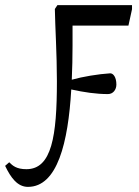

<svg xmlns="http://www.w3.org/2000/svg" viewBox="-136 -491 542 749"><path d="M-27 238C88 238 130 65 142 -142C192 -131 239 -124 285 -124C306 -124 318 -142 318 -161C318 -190 306 -205 294 -205C247 -202 186 -192 144 -180C146 -224 147 -268 147 -313V-391H365L379 -455V-471H88L78 -456C79 -388 86 -281 86 -174C86 40 66 169 -33 169C-72 169 -87 155 -100 142L-116 156C-94 202 -68 238 -27 238Z"/></svg>

Font: STIX Two Text
Style: Regular
Weight: 400
Designer: Ross Mills, John Hudson & Paul Hanslow, Tiro Typeworks Ltd; with prior portions MicroPress Inc., and Coen Hoffman.
Foundry: Tiro Typeworks Ltd
Version: Version 2.13 b171